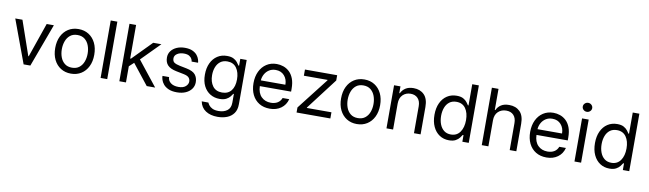

<svg xmlns="http://www.w3.org/2000/svg" viewBox="-47 -1459 8083 2393"><g transform="rotate(10 3994.5 -263.0)"><path d="M522.7 -545.5 321 0H235.8L34.1 -545.5H125L275.6 -110.8H281.2L431.8 -545.5Z M835.2 11.4Q761.4 11.4 705.8 -23.8Q650.2 -58.9 619.1 -122.2Q588.1 -185.4 588.1 -269.9Q588.1 -355.1 619.1 -418.7Q650.2 -482.2 705.8 -517.4Q761.4 -552.6 835.2 -552.6Q909.1 -552.6 964.7 -517.4Q1020.2 -482.2 1051.3 -418.7Q1082.4 -355.1 1082.4 -269.9Q1082.4 -185.4 1051.3 -122.2Q1020.2 -58.9 964.7 -23.8Q909.1 11.4 835.2 11.4ZM835.2 -63.9Q891.3 -63.9 927.6 -92.7Q963.8 -121.4 981.2 -168.3Q998.6 -215.2 998.6 -269.9Q998.6 -324.6 981.2 -371.8Q963.8 -419 927.6 -448.2Q891.3 -477.3 835.2 -477.3Q779.1 -477.3 742.9 -448.2Q706.7 -419 689.3 -371.8Q671.9 -324.6 671.9 -269.9Q671.9 -215.2 689.3 -168.3Q706.7 -121.4 742.9 -92.7Q779.1 -63.9 835.2 -63.9Z M1294 -727.3V0H1210.2V-727.3Z M1447.4 0V-727.3H1531.2V-302.6H1541.2L1779.8 -545.5H1883.5L1653.1 -312.5L1900.6 0H1794L1589.8 -258.5L1531.2 -204.2V0Z M2373.6 -397.7H2291.9Q2291.9 -409.1 2283.2 -428.6Q2274.5 -448.2 2250.5 -464.1Q2226.6 -480.1 2180.4 -480.1Q2130.3 -480.1 2096.1 -457.6Q2061.8 -435 2061.8 -399.9Q2061.8 -361.5 2085.4 -345.9Q2109 -330.3 2157.7 -320.3L2242.9 -303.3Q2326.3 -286.6 2357.1 -247.9Q2387.8 -209.2 2387.8 -152Q2387.8 -105.1 2361.5 -68.2Q2335.2 -31.2 2287.8 -9.9Q2240.4 11.4 2176.8 11.4Q2111.9 11.4 2070.3 -7.3Q2028.8 -25.9 2005.7 -53.6Q1982.6 -81.3 1973.7 -110.1Q1964.8 -138.8 1965.2 -159.1H2049Q2049 -116.1 2084.7 -87.2Q2120.4 -58.2 2185.4 -58.2Q2244 -58.2 2275 -85.4Q2306.1 -112.6 2306.1 -147.7Q2306.1 -176.1 2288 -196.7Q2269.9 -217.3 2220.2 -227.3L2125 -246.4Q2049 -261.7 2014.6 -297.8Q1980.1 -333.8 1980.1 -395.6Q1980.1 -441.8 2006.2 -477.1Q2032.3 -512.4 2077.6 -532.5Q2122.9 -552.6 2180.4 -552.6Q2240.8 -552.6 2278.8 -534.6Q2316.8 -516.7 2337.2 -490.6Q2357.6 -464.5 2365.4 -438.9Q2373.2 -413.4 2373.6 -397.7Z M2728.7 224.4Q2637.8 224.4 2577.4 184.7Q2517 144.9 2502.1 68.2L2586.6 68.9Q2591.6 82.4 2606.2 101.7Q2620.7 121.1 2650 135.8Q2679.3 150.6 2728.7 150.6Q2794.7 150.6 2837.7 118.6Q2880.7 86.6 2880.7 18.5V-92.3H2873.6Q2864.3 -77.8 2847.5 -56.1Q2830.6 -34.4 2799.2 -17.4Q2767.8 -0.4 2714.5 0Q2648.4 -0.4 2596.1 -31.8Q2543.7 -63.2 2513.3 -122.7Q2483 -182.2 2483 -267Q2483 -351.2 2512.4 -413.5Q2541.9 -475.9 2594.5 -510.1Q2647 -544.4 2715.9 -544Q2766 -544.4 2796.9 -528.8Q2827.8 -513.1 2845 -492.2Q2862.2 -471.2 2871.8 -455.6Q2873.9 -452.1 2875 -450.3H2883.5V-536.9H2964.5V24.1Q2964.5 94.5 2932.7 138.7Q2900.9 182.9 2847.5 203.7Q2794 224.4 2728.7 224.4ZM2731.5 -83.8Q2807.2 -83.8 2847.5 -135.1Q2887.8 -186.4 2887.8 -277Q2887.8 -365.4 2848 -421.3Q2808.2 -477.3 2731.5 -477.3Q2678.3 -477.3 2642.9 -450.3Q2607.6 -423.3 2590 -377.8Q2572.4 -332.4 2572.4 -277Q2572.4 -191.8 2612.6 -137.8Q2652.7 -83.8 2731.5 -83.8Z M3352.3 11.4Q3273.4 11.4 3216.4 -23.6Q3159.4 -58.6 3128.7 -121.6Q3098 -184.7 3098 -268.5Q3098 -352.3 3128.7 -416.4Q3159.4 -480.5 3214.7 -516.5Q3269.9 -552.6 3343.8 -552.6Q3386.4 -552.6 3427.9 -538.4Q3469.5 -524.1 3503.6 -492.4Q3537.6 -460.6 3557.9 -408.4Q3578.1 -356.2 3578.1 -279.8V-244.3H3182.2Q3185 -157 3231.7 -110.4Q3278.4 -63.9 3352.3 -63.9Q3401.6 -63.9 3436.8 -84.9Q3471.9 -105.8 3487.9 -147.7H3571.7Q3552.2 -72.8 3493.8 -30.7Q3435.4 11.4 3352.3 11.4ZM3182.2 -316.8H3492.9Q3492.9 -386 3452.4 -431.6Q3411.9 -477.3 3343.8 -477.3Q3295.8 -477.3 3260.7 -454.9Q3225.5 -432.5 3205.3 -395.8Q3185 -359 3182.2 -316.8Z M3690.3 0V-63.9L4000 -461.6V-467.3H3700.3V-545.5H4108V-478.7L3806.8 -83.8V-78.1H4117.9V0Z M4453.1 11.4Q4379.3 11.4 4323.7 -23.8Q4268.1 -58.9 4237 -122.2Q4206 -185.4 4206 -269.9Q4206 -355.1 4237 -418.7Q4268.1 -482.2 4323.7 -517.4Q4379.3 -552.6 4453.1 -552.6Q4527 -552.6 4582.6 -517.4Q4638.1 -482.2 4669.2 -418.7Q4700.3 -355.1 4700.3 -269.9Q4700.3 -185.4 4669.2 -122.2Q4638.1 -58.9 4582.6 -23.8Q4527 11.4 4453.1 11.4ZM4453.1 -63.9Q4509.2 -63.9 4545.5 -92.7Q4581.7 -121.4 4599.1 -168.3Q4616.5 -215.2 4616.5 -269.9Q4616.5 -324.6 4599.1 -371.8Q4581.7 -419 4545.5 -448.2Q4509.2 -477.3 4453.1 -477.3Q4397 -477.3 4360.8 -448.2Q4324.6 -419 4307.2 -371.8Q4289.8 -324.6 4289.8 -269.9Q4289.8 -215.2 4307.2 -168.3Q4324.6 -121.4 4360.8 -92.7Q4397 -63.9 4453.1 -63.9Z M4911.9 -328.1V0H4828.1V-545.5H4909.1V-460.2H4916.2Q4935.4 -501.8 4974.4 -527.2Q5013.5 -552.6 5075.3 -552.6Q5158 -552.6 5209 -501.8Q5259.9 -451 5259.9 -346.6V0H5176.1V-340.9Q5176.1 -405.2 5142.8 -441.2Q5109.4 -477.3 5051.1 -477.3Q4991.1 -477.3 4951.5 -438.4Q4911.9 -399.5 4911.9 -328.1Z M5619.3 11.4Q5551.1 11.4 5498.9 -23.3Q5446.7 -57.9 5417.3 -121.3Q5387.8 -184.7 5387.8 -271.3Q5387.8 -357.2 5417.3 -420.5Q5446.7 -483.7 5499.3 -518.1Q5551.8 -552.6 5620.7 -552.6Q5674 -552.6 5705.1 -535Q5736.2 -517.4 5752.7 -495.2Q5769.2 -473 5778.4 -458.8H5785.5V-727.3H5869.3V0H5788.4V-83.8H5778.4Q5769.2 -68.9 5752.1 -46.3Q5735.1 -23.8 5703.5 -6.2Q5671.9 11.4 5619.3 11.4ZM5630.7 -63.9Q5706.3 -63.9 5746.6 -122Q5786.9 -180 5786.9 -272.7Q5786.9 -364.3 5747.2 -420.8Q5707.4 -477.3 5630.7 -477.3Q5577.4 -477.3 5542.1 -450.1Q5506.7 -422.9 5489.2 -376.6Q5471.6 -330.3 5471.6 -272.7Q5471.6 -214.5 5489.5 -167.1Q5507.5 -119.7 5542.8 -91.8Q5578.1 -63.9 5630.7 -63.9Z M6117.9 -328.1V0H6034.1V-727.3H6117.9V-460.2H6125Q6144.2 -502.5 6182.7 -527.5Q6221.2 -552.6 6285.5 -552.6Q6369.3 -552.6 6420.5 -502.1Q6471.6 -451.7 6471.6 -346.6V0H6387.8V-340.9Q6387.8 -405.9 6354.2 -441.6Q6320.7 -477.3 6261.4 -477.3Q6199.2 -477.3 6158.6 -438.4Q6117.9 -399.5 6117.9 -328.1Z M6853.7 11.4Q6774.9 11.4 6717.9 -23.6Q6660.9 -58.6 6630.1 -121.6Q6599.4 -184.7 6599.4 -268.5Q6599.4 -352.3 6630.1 -416.4Q6660.9 -480.5 6716.1 -516.5Q6771.3 -552.6 6845.2 -552.6Q6887.8 -552.6 6929.3 -538.4Q6970.9 -524.1 7005 -492.4Q7039.1 -460.6 7059.3 -408.4Q7079.5 -356.2 7079.5 -279.8V-244.3H6683.6Q6686.4 -157 6733.1 -110.4Q6779.8 -63.9 6853.7 -63.9Q6903.1 -63.9 6938.2 -84.9Q6973.4 -105.8 6989.3 -147.7H7073.2Q7053.6 -72.8 6995.2 -30.7Q6936.8 11.4 6853.7 11.4ZM6683.6 -316.8H6994.3Q6994.3 -386 6953.8 -431.6Q6913.4 -477.3 6845.2 -477.3Q6797.2 -477.3 6762.1 -454.9Q6726.9 -432.5 6706.7 -395.8Q6686.4 -359 6683.6 -316.8Z M7207.4 0V-545.5H7291.2V0ZM7250 -636.4Q7225.5 -636.4 7207.9 -653.1Q7190.3 -669.7 7190.3 -693.2Q7190.3 -716.6 7207.9 -733.3Q7225.5 -750 7250 -750Q7274.5 -750 7292.1 -733.3Q7309.7 -716.6 7309.7 -693.2Q7309.7 -669.7 7292.1 -653.1Q7274.5 -636.4 7250 -636.4Z M7650.6 11.4Q7582.4 11.4 7530.2 -23.3Q7478 -57.9 7448.5 -121.3Q7419 -184.7 7419 -271.3Q7419 -357.2 7448.5 -420.5Q7478 -483.7 7530.5 -518.1Q7583.1 -552.6 7652 -552.6Q7705.3 -552.6 7736.3 -535Q7767.4 -517.4 7783.9 -495.2Q7800.4 -473 7809.7 -458.8H7816.8V-727.3H7900.6V0H7819.6V-83.8H7809.7Q7800.4 -68.9 7783.4 -46.3Q7766.3 -23.8 7734.7 -6.2Q7703.1 11.4 7650.6 11.4ZM7661.9 -63.9Q7737.6 -63.9 7777.9 -122Q7818.2 -180 7818.2 -272.7Q7818.2 -364.3 7778.4 -420.8Q7738.6 -477.3 7661.9 -477.3Q7608.7 -477.3 7573.3 -450.1Q7538 -422.9 7520.4 -376.6Q7502.8 -330.3 7502.8 -272.7Q7502.8 -214.5 7520.8 -167.1Q7538.7 -119.7 7574 -91.8Q7609.4 -63.9 7661.9 -63.9Z"/></g></svg>

Font: Inter Zeller
Style: Regular
Weight: 400
Designer: Rasmus Andersson; Joe Bland
Foundry: zeller
Version: Version 3.015;git-dec3a8cb1